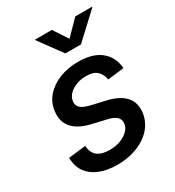

<svg xmlns="http://www.w3.org/2000/svg" viewBox="-184 -865 898 986"><g transform="rotate(-30 265.0 -372.5)"><path d="M223.6 11.2Q165.5 11.2 122.1 -5.4Q78.6 -22 53.5 -54Q28.3 -85.9 24.9 -131.8Q24.4 -134.8 24.4 -137.9Q24.4 -141.1 24.4 -144L126.5 -155.8Q129.4 -113.3 154.8 -94Q180.2 -74.7 226.6 -74.7Q261.7 -74.7 290.3 -85.4Q318.8 -96.2 337.2 -114.3Q355.5 -132.3 357.9 -155.3Q360.8 -178.2 345.7 -193.6Q330.6 -209 294.9 -216.8L207.5 -237.3Q137.7 -253.9 105.5 -291.3Q73.2 -328.6 80.1 -385.7Q85.4 -435.5 117.4 -472.2Q149.4 -508.8 199.5 -528.6Q249.5 -548.3 309.1 -548.3Q393.1 -548.3 439 -513.4Q484.9 -478.5 494.1 -422.4Q495.1 -418 495.8 -413.3Q496.6 -408.7 496.6 -403.8L399.4 -392.1Q395.5 -422.9 374.8 -443.6Q354 -464.4 308.1 -464.4Q277.3 -464.4 250.7 -454.1Q224.1 -443.8 206.8 -426.3Q189.5 -408.7 186.5 -385.3Q183.6 -361.3 199.7 -346.4Q215.8 -331.5 255.9 -322.3L340.3 -302.7Q410.2 -286.1 442.1 -250Q474.1 -213.9 467.8 -158.2Q463.4 -120.1 443.1 -88.6Q422.9 -57.1 389.6 -34.9Q356.4 -12.7 314.2 -0.7Q272 11.2 223.6 11.2ZM276.4 -757.3 332 -672.4 415 -757.3H514.6L514.2 -753.9L368.7 -618.2H275.9L176.8 -753.9L177.2 -757.3Z"/></g></svg>

Font: Inter 17pt Medium
Style: Italic
Weight: 500
Italic angle: -9.3988°
Version: Version 4.001;git-66647c0bb